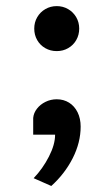

<svg xmlns="http://www.w3.org/2000/svg" viewBox="-20 -472 371 638"><path d="M168.5 -451.7Q189 -451.7 206.1 -441.9Q223.1 -432.1 233.2 -415Q243.2 -397.9 243.2 -377Q243.2 -356 233.4 -338.9Q223.6 -321.8 206.5 -312Q189.5 -302.2 168.5 -302.2Q147.5 -302.2 130.4 -312Q113.3 -321.8 103.5 -338.9Q93.8 -356 93.8 -377Q93.8 -397.9 103.8 -415Q113.8 -432.1 130.9 -441.9Q147.9 -451.7 168.5 -451.7ZM168.5 -142.1Q191.4 -142.1 209.5 -130.9Q227.5 -119.6 237.8 -98.9Q248 -78.1 248 -51.3Q248 1.5 221.7 53.5Q195.3 105.5 150.4 146L91.8 120.1Q122.1 88.4 142.6 48.3Q163.1 8.3 163.1 -24.4H90.3V-80.1Q91.8 -96.7 102.8 -110.8Q113.8 -125 131.1 -133.5Q148.4 -142.1 168.5 -142.1Z"/></svg>

Font: Lesson One Medium
Style: Regular
Weight: 500
Designer: But Ko, Victor Gaultney, Annie Olsen, Julie Remington, Don Collingsworth, Eric Hays, Becca Hirsbrunner
Version: Version 1.100